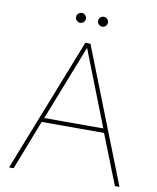

<svg xmlns="http://www.w3.org/2000/svg" viewBox="-95 -958 844 1031"><g transform="rotate(10 327.0 -442.5)"><path d="M341 -730 628 0H603L496 -271H156L51 0H26L313 -730ZM166 -294H488L327 -705ZM248 -839Q240 -847 240 -858Q240 -869 248 -877Q256 -885 267 -885Q278 -885 286 -877Q294 -869 294 -858Q294 -847 286 -839Q278 -831 267 -831Q256 -831 248 -839ZM368 -839Q360 -847 360 -858Q360 -869 368 -877Q376 -885 387 -885Q398 -885 406 -877Q414 -869 414 -858Q414 -847 406 -839Q398 -831 387 -831Q376 -831 368 -839Z"/></g></svg>

Font: Nacelle Thin
Style: Regular
Weight: 100
Designer: Sora Sagano
Foundry: Sora Sagano
Version: Version 1.000;FEAKit 1.0